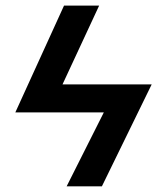

<svg xmlns="http://www.w3.org/2000/svg" viewBox="-20 -658 590 678"><path d="M34.2 -261.2 206.1 -638.2H330.1L200.7 -359.9H515.6L339.8 0H215.3L346.7 -261.2Z"/></svg>

Font: Code New Roman
Style: Bold
Weight: 700
Monospace: yes
Designer: Sam Radian
Foundry: Code New Roman
Version: Version 1.508 October 19, 2014